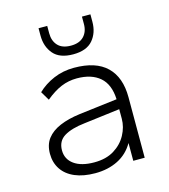

<svg xmlns="http://www.w3.org/2000/svg" viewBox="-106 -781 773 876"><g transform="rotate(-15 280.0 -343.0)"><path d="M237 10Q181 10 141 -7Q101 -24 80 -55.5Q59 -87 59 -129Q59 -172 80.5 -200Q102 -228 142 -245Q182 -262 237 -269L417 -291Q414 -362 374.5 -396Q335 -430 266 -430Q227 -430 192 -415.5Q157 -401 118 -369L93 -411Q125 -442 169.5 -461Q214 -480 266 -480Q369 -480 420.5 -430Q472 -380 472 -286V0H418V-84Q391 -37 344 -13.5Q297 10 237 10ZM245 -39Q301 -39 339 -62.5Q377 -86 397 -123Q417 -160 417 -199V-244L248 -223Q185 -216 150.5 -195Q116 -174 116 -130Q116 -88 150 -63.5Q184 -39 245 -39ZM280 -540Q216 -540 186.5 -574.5Q157 -609 157 -661V-696H198V-661Q198 -625 218.5 -603Q239 -581 280 -581Q320 -581 341 -603Q362 -625 362 -661V-696H402V-661Q402 -609 372.5 -574.5Q343 -540 280 -540Z"/></g></svg>

Font: Gantari Light
Style: Regular
Weight: 300
Designer: Anugrah Pasau
Foundry: Lafontype
Version: Version 1.000; ttfautohint (v1.8.3)